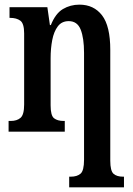

<svg xmlns="http://www.w3.org/2000/svg" viewBox="-20 -567 574 827"><path d="M278 240V194H285Q312 194 327 181Q342 168 342 121V-339Q342 -403 327.5 -439.5Q313 -476 276 -476Q246 -476 229 -453.5Q212 -431 205 -394.5Q198 -358 198 -316V-113Q198 -69 213 -57.5Q228 -46 254 -46H259V0H17V-46H26Q53 -46 68.5 -59.5Q84 -73 84 -117V-423Q84 -466 67.5 -478Q51 -490 24 -490H21V-536H184L195 -459H199Q219 -509 251 -528Q283 -547 322 -547Q384 -547 419.5 -501Q455 -455 455 -352V125Q455 169 469 181.5Q483 194 510 194H514V240Z"/></svg>

Font: Noto Serif ExtraCondensed SemiBold
Style: Regular
Weight: 600
Width: 2
Designer: Monotype Design Team
Foundry: Monotype Imaging Inc.
Version: Version 2.015; ttfautohint (v1.8.4.7-5d5b)